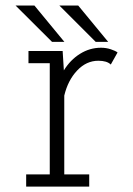

<svg xmlns="http://www.w3.org/2000/svg" viewBox="-20 -688 490 708"><path d="M379 -533.5H333L199 -667.5H268.5ZM217.5 -533.5H172L37.5 -667.5H107ZM217 -45H309V0H76.5V-45H163.5V-455H85V-500H211L215.5 -428.5Q239 -467 275 -489.5Q311 -512 352.5 -512Q371.5 -512 388.8 -506.2Q406 -500.5 413.5 -494.5L388.5 -450Q374.5 -464 342.5 -464Q298.5 -464 264.5 -428Q230.5 -392 217 -335.5Z"/></svg>

Font: League Mono Condensed UltraLight
Style: Regular
Weight: 200
Width: 1
Designer: Tyler Finck
Foundry: The League of Moveable Type / Tyler Finck
Version: Version 2.210